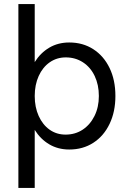

<svg xmlns="http://www.w3.org/2000/svg" viewBox="-20 -720 626 940"><path d="M70 200V-700H150V-416Q178 -461 221 -486.5Q264 -512 319 -512Q386 -512 437 -479Q488 -446 516.5 -387Q545 -328 545 -250Q545 -173 516.5 -113.5Q488 -54 437 -21Q386 12 319 12Q264 12 221 -13.5Q178 -39 150 -84V200ZM301 -61Q348 -61 384.5 -85Q421 -109 442.5 -152Q464 -195 464 -250Q464 -305 443.5 -348Q423 -391 386 -415Q349 -439 302 -439Q258 -439 223.5 -415Q189 -391 169.5 -348Q150 -305 150 -250Q150 -195 169.5 -152Q189 -109 223 -85Q257 -61 301 -61Z"/></svg>

Font: Figtree Light
Style: Regular
Weight: 400
Version: Version 2.002